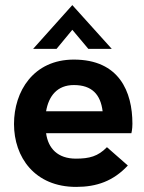

<svg xmlns="http://www.w3.org/2000/svg" viewBox="-20 -728 565 754"><path d="M110 -536H202L264 -611L327 -536H419L264 -708ZM279 6C360 6 425 -17 482 -78L400 -150C365 -114 331 -105 278 -105C207 -105 169 -145 161 -205H496C496 -205 500 -220 500 -242C500 -368 448 -494 270 -494C111 -494 35 -369 35 -241C35 -111 116 6 279 6ZM161 -291C171 -350 204 -394 270 -394C341 -394 375 -357 383 -291Z"/></svg>

Font: FREAK Grotesk Next
Style: Bold
Weight: 700
Width: 3
Designer: La Scuola Open Source
Foundry: La Scuola Open Source
Version: Version 1.000;PS 1.0;hotconv 1.0.72;makeotf.lib2.5.5900